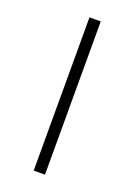

<svg xmlns="http://www.w3.org/2000/svg" viewBox="-110 -577 436 624"><g transform="rotate(20 108.5 -265.0)"><path d="M128 0V-530H89V0Z"/></g></svg>

Font: Noto Sans Sinhala ExtraLight
Style: Regular
Weight: 200
Designer: Jelle Bosma - Monotype Design Team
Foundry: Monotype Imaging Inc.
Version: Version 2.006